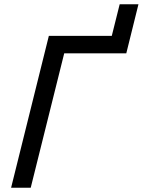

<svg xmlns="http://www.w3.org/2000/svg" viewBox="-20 -880 669 900"><path d="M281 -630 124 0H32L209 -712H504L541 -860H629L572 -630Z"/></svg>

Font: CST
Style: Italic
Weight: 400
Italic angle: -14°
Version: Version 1.00